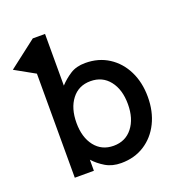

<svg xmlns="http://www.w3.org/2000/svg" viewBox="-156 -834 893 955"><g transform="rotate(-20 290.5 -356.5)"><path d="M187 -722.7V-449.2Q212.9 -477.1 245.1 -497.8Q277.3 -518.6 324.7 -518.6Q395 -518.6 448.2 -484.4Q501.5 -450.2 531 -390.4Q560.5 -330.6 560.5 -253.9Q560.5 -177.2 531 -117.4Q501.5 -57.6 448.2 -23.4Q395 10.7 324.7 10.7Q277.3 10.7 242.4 -10Q207.5 -30.8 182.6 -58.6V0H81.5V-550.8L-24.4 -609.9L122.1 -722.7ZM182.6 -252.9Q182.6 -176.3 219.2 -129.6Q255.9 -83 318.4 -83Q381.3 -83 418.2 -130.1Q455.1 -177.2 455.1 -253.9Q455.1 -331.1 418.2 -377.9Q381.3 -424.8 318.4 -424.8Q255.4 -424.8 219 -377.4Q182.6 -330.1 182.6 -252.9Z"/></g></svg>

Font: Giphurs Medium
Style: Regular
Weight: 500
Version: Version 0.920; ttfautohint (v1.8.4.7-5d5b)